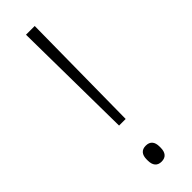

<svg xmlns="http://www.w3.org/2000/svg" viewBox="-225 -650 668 668"><g transform="rotate(-45 109.0 -316.0)"><path d="M125.5 -186.5H93L87.5 -639H130.5ZM109 7Q93.5 7 85.5 -2.5Q77.5 -12 77.5 -30V-35Q77.5 -53 85.5 -62.2Q93.5 -71.5 109 -71.5Q125 -71.5 133 -62.2Q141 -53 141 -35V-30Q141 -12 133 -2.5Q125 7 109 7Z"/></g></svg>

Font: Anek Gujarati Medium ExtraLight
Style: Regular
Weight: 250
Version: Version 1.003